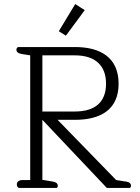

<svg xmlns="http://www.w3.org/2000/svg" viewBox="-20 -927 689 947"><path d="M305 -751 398 -877 351 -907 270 -773ZM76 0H256C264 0 265 -5 265 -11C265 -21 258 -28 243 -31L189 -40V-336L507 0H617C625 0 626 -6 626 -11C626 -22 618 -29 604 -31L553 -39L264 -336H350C473 -336 565 -384 565 -514C565 -645 473 -695 350 -695H72C66 -695 61 -690 61 -682C61 -668 73 -663 91 -660L129 -654V-39H92C74 -39 63 -31 63 -17C63 -7 68 0 76 0ZM189 -377V-654H349C452 -654 503 -602 503 -514C503 -426 452 -377 349 -377Z"/></svg>

Font: Maitree Light
Style: Regular
Weight: 300
Designer: CadsonDemak Team
Foundry: CadsonDemak
Version: Version 1.000;PS 001.000;hotconv 1.0.88;makeotf.lib2.5.64775